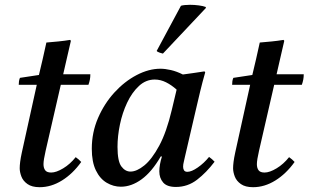

<svg xmlns="http://www.w3.org/2000/svg" viewBox="-20 -766 1284 799"><path d="M348 -413H233L170 -139Q161 -100 161 -83Q161 -67 168 -57.5Q175 -48 193 -48Q214 -48 243 -65.5Q272 -83 295 -112Q308 -103 318 -92Q283 -43 238 -15Q193 13 145 13Q113 13 94.5 0Q76 -13 69 -31.5Q62 -50 62 -66Q62 -77 64 -93Q66 -109 71 -132L133 -413H58Q58 -421 59 -428Q60 -435 63 -442L142 -454Q149 -483 157.5 -519.5Q166 -556 173 -589Q197 -591 222.5 -593.5Q248 -596 272 -600L275 -596Q268 -566 261 -535.5Q254 -505 243 -457H356Q356 -445 354 -434.5Q352 -424 348 -413Z M483 11Q452 11 424 -5.5Q396 -22 379 -57Q362 -92 362 -147Q362 -215 388 -275Q414 -335 456 -381Q498 -427 548.5 -453.5Q599 -480 648 -480Q667 -480 691 -474.5Q715 -469 741 -456Q762 -459 784.5 -462Q807 -465 831 -469L834 -465Q822 -423 813 -385.5Q804 -348 795 -309L749 -111Q748 -104 745 -93Q742 -82 742 -72Q742 -63 746 -57Q750 -51 760 -51Q777 -51 803 -69Q829 -87 850 -113Q863 -104 873 -93Q839 -48 800 -18Q761 12 712 12Q675 12 659 -6.5Q643 -25 643 -53Q643 -80 654 -115H649Q612 -51 569.5 -20Q527 11 483 11ZM715 -393Q694 -412 671 -423.5Q648 -435 624 -435Q587 -435 558 -408Q529 -381 509 -338.5Q489 -296 479 -247.5Q469 -199 469 -155Q469 -95 485 -73.5Q501 -52 523 -52Q549 -52 580.5 -77.5Q612 -103 642.5 -159.5Q673 -216 695 -309ZM836 -737 837 -733 658 -543Q656 -543 645.5 -546.5Q635 -550 632 -554L733 -742Q739 -744 749.5 -745Q760 -746 771 -746Q789 -746 807.5 -743.5Q826 -741 836 -737Z M1236 -413H1121L1058 -139Q1049 -100 1049 -83Q1049 -67 1056 -57.5Q1063 -48 1081 -48Q1102 -48 1131 -65.5Q1160 -83 1183 -112Q1196 -103 1206 -92Q1171 -43 1126 -15Q1081 13 1033 13Q1001 13 982.5 0Q964 -13 957 -31.5Q950 -50 950 -66Q950 -77 952 -93Q954 -109 959 -132L1021 -413H946Q946 -421 947 -428Q948 -435 951 -442L1030 -454Q1037 -483 1045.5 -519.5Q1054 -556 1061 -589Q1085 -591 1110.5 -593.5Q1136 -596 1160 -600L1163 -596Q1156 -566 1149 -535.5Q1142 -505 1131 -457H1244Q1244 -445 1242 -434.5Q1240 -424 1236 -413Z"/></svg>

Font: Tiro Devanagari Sanskrit
Style: Italic
Weight: 400
Italic angle: -11°
Designer: Devanagari: John Hudson & Fiona Ross, assisted by Paul Hanslow. Latin: John Hudson with Paul Hanslow, assisted by Kaja S
Foundry: Tiro Typeworks Ltd.
Version: Version 1.52